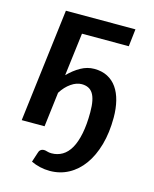

<svg xmlns="http://www.w3.org/2000/svg" viewBox="-106 -582 672 836"><g transform="rotate(15 230.0 -164.0)"><path d="M186.5 106Q213 106 234.8 93.2Q256.5 80.5 271.8 53.8Q287 27 295.2 -13.8Q303.5 -54.5 303.5 -110Q303.5 -140.5 299.2 -161.2Q295 -182 286.5 -194.8Q278 -207.5 265.5 -213.2Q253 -219 236.5 -219Q213 -219 188.8 -202.2Q164.5 -185.5 146 -156L127 0H24L86.5 -510H400L391 -431.5H180L156 -238Q182.5 -265 211.5 -281.2Q240.5 -297.5 272 -297.5Q306.5 -297.5 332 -284.2Q357.5 -271 374.2 -247Q391 -223 399.5 -189Q408 -155 408 -114Q408 -46 392.5 8.8Q377 63.5 349.2 102Q321.5 140.5 283 161.2Q244.5 182 198.5 182Q176 182 154.2 177Q132.5 172 114 163L128 120Q130 111 136.2 105.8Q142.5 100.5 152.5 100.5Q158 100.5 166.5 103.2Q175 106 186.5 106Z"/></g></svg>

Font: Lato Semibold
Style: Italic
Weight: 600
Italic angle: -7°
Designer: Lukasz Dziedzic
Foundry: tyPoland Lukasz Dziedzic
Version: Version 2.006; 2014-01-15